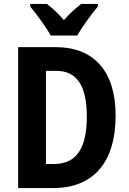

<svg xmlns="http://www.w3.org/2000/svg" viewBox="-20 -953 653 973"><path d="M237 -773H372C395 -816 445 -883 476 -920V-933H391C363 -911 335 -887 304 -851C275 -885 244 -913 218 -933H133V-920C164 -883 215 -814 237 -773ZM566 -368C566 -593 454 -714 264 -714H72V0H250C452 0 566 -129 566 -368ZM420 -363C420 -201 367 -122 254 -122H213V-594H265C367 -594 420 -522 420 -363Z"/></svg>

Font: Noto Sans Devanagari Condensed
Style: Bold
Weight: 700
Width: 3
Designer: Jelle Bosma - Monotype Design Team
Foundry: Monotype Imaging Inc.
Version: Version 2.004